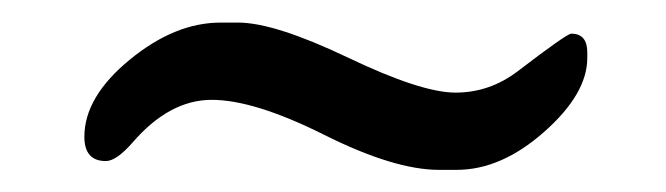

<svg xmlns="http://www.w3.org/2000/svg" viewBox="-20 -416 590 170"><path d="M384.3 -265.6H368.7Q329.1 -265.6 267.1 -296.6Q205.1 -327.6 167.5 -327.6Q129.9 -327.6 97.2 -289.6Q83 -273.4 73.7 -273.4Q54.7 -273.4 54.7 -294.9Q54.7 -330.1 94.7 -363Q134.8 -396 175.3 -396H190.9Q223.1 -396 288.1 -365Q353 -334 383.3 -334Q413.6 -334 438.5 -353Q481.9 -386.2 485.8 -386.2Q500 -386.2 500 -369.6V-364.7Q500 -333 461.9 -299.3Q423.8 -265.6 384.3 -265.6Z"/></svg>

Font: Averia Serif Libre Light
Style: Regular
Weight: 300
Version: Version 1.002